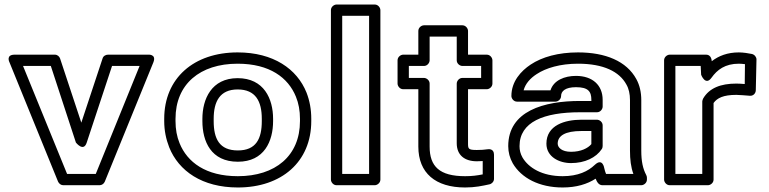

<svg xmlns="http://www.w3.org/2000/svg" viewBox="-20 -795 3403 850"><path d="M364 -164 476 -503H598L404 -25H277L82 -503H205L316 -164C316 -164 350 -120 364 -164ZM340 -252 246 -536C243 -545 234 -553 223 -553H45C4 -553 22 -519 22 -519L237 9C241 18 250 25 260 25H421C430 25 440 19 444 9L659 -519C674 -557 635 -553 635 -553H458C448 -553 437 -547 434 -536Z M1032 -513C1174 -513 1256 -451 1290 -367C1302 -338 1308 -305 1308 -269V-259C1308 -105 1199 -15 1033 -15C891 -15 809 -77 775 -161C763 -190 757 -223 757 -259V-269C757 -423 866 -513 1032 -513ZM1358 -259V-269C1358 -311 1351 -349 1337 -385C1295 -490 1190 -563 1032 -563C838 -563 707 -449 707 -269V-259C707 -217 715 -179 729 -143C771 -38 875 35 1033 35C1227 35 1358 -79 1358 -259ZM1189 -269C1189 -357 1149 -449 1032 -449C916 -449 876 -356 876 -269V-259C876 -169 914 -79 1033 -79C1150 -79 1189 -170 1189 -259ZM1139 -269V-259C1139 -181 1114 -129 1033 -129C951 -129 926 -181 926 -259V-269C926 -345 953 -399 1032 -399C1112 -399 1139 -346 1139 -269Z M1614 -25H1495V-725H1614ZM1639 25C1650 25 1664 15 1664 0V-750C1664 -761 1654 -775 1639 -775H1470C1459 -775 1445 -765 1445 -750V0C1445 11 1455 25 1470 25Z M2039 -15C1926 -15 1882 -58 1882 -146V-425C1882 -440 1868 -450 1857 -450H1790V-503H1857C1872 -503 1882 -517 1882 -528V-633H2002V-528C2002 -513 2016 -503 2027 -503H2110V-450H2027C2012 -450 2002 -436 2002 -425V-161C2002 -108 2037 -81 2091 -81C2100 -81 2109 -82 2117 -82V-23C2092 -18 2070 -15 2039 -15ZM2039 35C2083 35 2115 28 2147 21C2157 19 2167 9 2167 -3V-110C2167 -138 2143 -135 2137 -134C2125 -132 2109 -131 2091 -131C2053 -131 2052 -136 2052 -161V-400H2135C2146 -400 2160 -410 2160 -425V-528C2160 -539 2150 -553 2135 -553H2052V-658C2052 -669 2042 -683 2027 -683H1857C1846 -683 1832 -673 1832 -658V-553H1765C1754 -553 1740 -543 1740 -528V-425C1740 -414 1750 -400 1765 -400H1832V-146C1832 -29 1908 35 2039 35Z M2769 -128C2769 -89 2773 -55 2784 -25H2663C2660 -33 2657 -41 2655 -51C2655 -51 2648 -98 2613 -65C2584 -37 2539 -15 2471 -15C2380 -15 2320 -52 2293 -98C2284 -114 2280 -130 2280 -148C2280 -255 2387 -298 2548 -298H2623C2638 -298 2648 -312 2648 -323V-353C2648 -418 2603 -459 2530 -459C2480 -459 2431 -440 2417 -395H2298C2306 -425 2328 -449 2356 -467C2397 -494 2460 -513 2539 -513C2652 -513 2722 -478 2753 -421C2764 -402 2769 -379 2769 -352ZM2647 25H2819C2830 25 2844 15 2844 0V-8C2844 -12 2843 -16 2841 -20C2826 -48 2819 -81 2819 -128V-352C2819 -386 2812 -418 2797 -445C2754 -524 2661 -563 2539 -563C2452 -563 2380 -543 2329 -509C2287 -481 2244 -435 2244 -370C2244 -359 2254 -345 2269 -345H2439C2450 -345 2464 -355 2464 -370C2464 -391 2482 -409 2530 -409C2584 -409 2598 -390 2598 -353V-348H2548C2388 -348 2230 -304 2230 -148C2230 -121 2237 -95 2250 -72C2288 -7 2367 35 2471 35C2532 35 2580 20 2617 -4C2622 9 2630 25 2647 25ZM2399 -159C2399 -101 2455 -73 2508 -73C2569 -73 2619 -97 2644 -135C2647 -139 2648 -145 2648 -149V-240C2648 -255 2634 -265 2623 -265H2554C2481 -265 2399 -241 2399 -159ZM2449 -159C2449 -194 2482 -215 2554 -215H2598V-157C2583 -139 2552 -123 2508 -123C2467 -123 2449 -142 2449 -159Z M3251 -513C3258 -513 3270 -512 3278 -511L3277 -423C3263 -424 3252 -425 3240 -425C3170 -425 3120 -405 3093 -359C3091 -355 3089 -349 3089 -346V-25H2970V-503H3082L3084 -464C3084 -464 3103 -413 3130 -451C3155 -486 3190 -513 3251 -513ZM3106 -553H2945C2934 -553 2920 -543 2920 -528V0C2920 11 2930 25 2945 25H3114C3125 25 3139 15 3139 0V-339C3155 -361 3182 -375 3240 -375C3256 -375 3283 -372 3300 -371C3316 -370 3326 -383 3326 -396L3329 -532C3329 -542 3321 -553 3309 -556C3295 -559 3270 -563 3251 -563C3201 -563 3162 -548 3131 -524C3130 -539 3123 -553 3106 -553Z"/></svg>

Font: Asimov
Style: XWidOu
Weight: 500
Designer: Google
Version: Version 2.000980; 2014